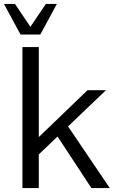

<svg xmlns="http://www.w3.org/2000/svg" viewBox="-53 -960 580 980"><path d="M61.5 0V-719.7H145V-260.3L393.6 -499.5H487.8L294.4 -314.9L507.3 0H413.6L240.7 -263.2L145 -171.9V0ZM51.8 -783.7 -32.7 -939.9H23.4L102.1 -823.2L181.2 -939.9H237.3L152.8 -783.7Z"/></svg>

Font: Pontano Sans
Style: Regular
Weight: 400
Designer: Vernon Adams
Foundry: Vernon Adams
Version: Version 2.001